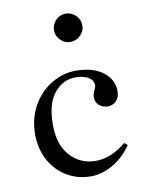

<svg xmlns="http://www.w3.org/2000/svg" viewBox="-79 -736 606 801"><g transform="rotate(-10 223.5 -335.5)"><path d="M42 -205Q42 -272 72 -325Q102 -378 151 -407.5Q200 -437 254 -437Q328 -437 370 -404.5Q412 -372 412 -323Q412 -296 397 -281.5Q382 -267 361 -267Q341 -267 325.5 -280Q310 -293 310 -314Q310 -328 317 -342Q318 -344 321 -350.5Q324 -357 324 -364Q324 -385 303 -397.5Q282 -410 249 -410Q196 -410 159 -365.5Q122 -321 122 -231Q122 -146 165 -99Q208 -52 273 -52Q338 -52 402 -105L415 -94Q379 -43 333 -17.5Q287 8 242 8Q185 8 139 -20Q93 -48 67.5 -96.5Q42 -145 42 -205ZM195 -618Q195 -643 212.5 -661Q230 -679 254 -679Q279 -679 297 -661.5Q315 -644 315 -618Q315 -594 297 -576.5Q279 -559 254 -559Q231 -559 213 -576.5Q195 -594 195 -618Z"/></g></svg>

Font: Ibarra Real Nova
Style: Regular
Weight: 400
Designer: Jose Maria Ribagorda & Octavio Pardo
Foundry: Jose Maria Ribagorda
Version: Version 1.014